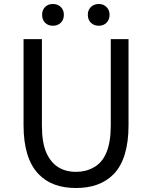

<svg xmlns="http://www.w3.org/2000/svg" viewBox="-20 -929 761 962"><path d="M174 -56Q98 -134 98 -302V-733H190V-300Q190 -213 213 -162Q256 -68 361 -68Q411 -68 449 -90Q535 -136 535 -300V-733H624V-302Q624 -133 549 -56Q481 13 361 13Q240 13 174 -56ZM191 -855Q191 -879 206 -894Q221 -909 245 -909Q269 -909 284.5 -894Q300 -879 300 -855Q300 -830 284.5 -815Q269 -800 245 -800Q221 -800 206 -815Q191 -830 191 -855ZM420 -855Q420 -879 435.5 -894Q451 -909 475 -909Q498 -909 513.5 -894Q529 -879 529 -855Q529 -831 514 -815.5Q499 -800 475 -800Q451 -800 435.5 -815Q420 -830 420 -855Z"/></svg>

Font: Merged Yaku Han JP
Style: Regular
Weight: 400
Designer: Ryoko NISHIZUKA 西塚涼子 (kana, bopomofo & ideographs); Paul D. Hunt (Latin, Greek & Cyrillic); Sandoll Communications 산돌커뮤니
Foundry: Adobe
Version: Version 2.004